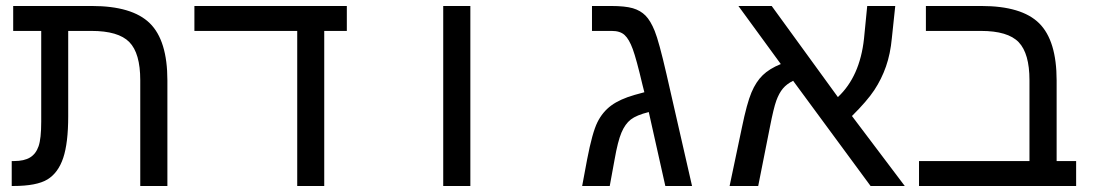

<svg xmlns="http://www.w3.org/2000/svg" viewBox="-20 -619 3641 639"><path d="M117.2 -516.1H23.9V-599.1H285.2Q419.9 -599.1 478.5 -541.7Q537.1 -484.4 537.1 -351.1V0H446.8V-352.1Q446.8 -441.9 410.4 -479Q374 -516.1 284.2 -516.1H207V-231.9Q207 -143.1 190.4 -93.5Q173.8 -43.9 138.2 -22Q102.5 0 23.9 0H19V-83H26.9Q60.5 -83 80.1 -95Q99.6 -106.9 108.4 -132.3Q117.2 -157.7 117.2 -213.9Z M1059.1 0H969.2V-516.1H627V-599.1H1134.3V-516.1H1059.1Z M1455.1 -599.1H1545.4V0H1455.1Z M2013.2 -599.1Q2060.5 -599.1 2086.2 -591.6Q2111.8 -584 2128.4 -567.1Q2145 -550.3 2158.9 -516.1Q2172.9 -481.9 2198.2 -372.1L2283.2 0H2194.3L2139.2 -246.1Q2098.1 -235.8 2079.3 -221.2Q2060.5 -206.5 2048.3 -177.7Q2036.1 -148.9 2025.4 -87.9L2009.3 0H1917.5L1934.1 -88.9Q1951.2 -177.7 1968.3 -212.2Q1985.4 -246.6 2014.2 -267.8Q2043 -289.1 2092.3 -303.2L2124.5 -312L2118.2 -336.9Q2098.1 -422.4 2085.9 -455.6Q2073.7 -488.8 2058.8 -502.4Q2043.9 -516.1 2016.1 -516.1H1950.2V-599.1Z M2437.5 -599.1H2548.3L2768.6 -295.9Q2841.8 -364.3 2855.5 -490.2L2866.2 -599.1H2959.5L2948.2 -492.2Q2943.4 -439.9 2928.7 -397.9Q2914.1 -356 2889.9 -319.3Q2865.7 -282.7 2815.4 -232.9L2991.2 0H2877.4L2619.6 -350.1Q2598.6 -339.8 2585.7 -324.5Q2572.8 -309.1 2563.7 -284.2Q2554.7 -259.3 2542.5 -196.8L2503.4 0H2408.2L2449.2 -194.8Q2465.8 -275.4 2481 -311.3Q2496.1 -347.2 2518.6 -368.9Q2541 -390.6 2578.6 -405.8Z M3061.5 -516.1V-599.1H3245.6Q3380.4 -599.1 3438.5 -541.5Q3496.6 -483.9 3496.6 -351.1V-83H3561.5V0H3038.6V-83H3406.2V-352.1Q3406.2 -440.9 3370.4 -478.5Q3334.5 -516.1 3244.6 -516.1Z"/></svg>

Font: Cousine
Style: Regular
Weight: 400
Monospace: yes
Designer: Steve Matteson
Foundry: Monotype Imaging Inc.
Version: Version 1.21